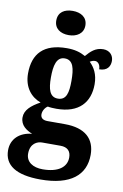

<svg xmlns="http://www.w3.org/2000/svg" viewBox="-114 -830 721 1124"><g transform="rotate(10 247.0 -267.5)"><path d="M225 -626C272 -626 312 -650 312 -698C312 -748 272 -770 225 -770C176 -770 139 -748 139 -698C139 -650 176 -626 225 -626ZM209 235C388 235 474 162 474 42C474 -52 416 -109 294 -109H191C167 -109 149 -118 149 -142C149 -165 165 -186 178 -193C189 -190 216 -189 229 -189C364 -189 425 -262 425 -369C425 -429 402 -467 374 -494C382 -499 391 -504 405 -504C418 -504 436 -491 436 -460C484 -460 501 -489 501 -521C501 -553 479 -580 440 -580C393 -580 366 -552 340 -522C308 -540 275 -549 229 -549C92 -549 30 -482 30 -364C30 -282 74 -230 132 -209C79 -180 43 -149 43 -105C43 -57 81 -34 115 -20C42 -13 -7 31 -7 99C-7 188 64 235 209 235ZM227 -249C178 -249 166 -296 166 -364C166 -435 178 -488 227 -488C278 -488 288 -437 288 -365C288 -295 278 -249 227 -249ZM211 174C154 174 112 148 112 98C112 37 153 20 182 20H291C333 20 353 42 353 79C353 137 303 174 211 174Z"/></g></svg>

Font: Noto Serif Devanagari Condensed ExtraBold
Style: Regular
Weight: 800
Width: 3
Designer: Universal Thirst, Indian Type Foundry and the Monotype Design Team
Foundry: Monotype Imaging Inc.
Version: Version 2.004